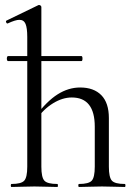

<svg xmlns="http://www.w3.org/2000/svg" viewBox="-20 -745 539 765"><path d="M12.4 -501.6Q9 -501.6 7.8 -506.6Q6.6 -511.6 7.8 -516.6Q9 -521.6 12.4 -521.6H304Q307.6 -521.6 308.3 -516.6Q309 -511.6 308.3 -506.6Q307.6 -501.6 304 -501.6ZM25.8 0Q23 0 23 -6Q23 -12 25.8 -12Q64.8 -12 76.7 -25.3Q88.6 -38.6 88.6 -81V-597.8Q88.6 -633.4 81.8 -649.7Q75 -666 57.2 -666Q41.6 -666 11.2 -651.8Q7.4 -650 4.8 -655.6Q2.2 -661.2 5.8 -663L133.4 -724.8Q134.6 -725 134.8 -725Q135 -725 136 -725Q139.4 -725 142.1 -722.5Q144.8 -720 144.8 -716.8V-81Q144.8 -38.6 156.7 -25.3Q168.6 -12 208.4 -12Q210.8 -12 210.8 -6Q210.8 0 208.4 0Q190 0 166.9 -1Q143.8 -2 117.2 -2Q91.4 -2 67.4 -1Q43.4 0 25.8 0ZM294.8 0Q292 0 292 -6Q292 -12 294.8 -12Q333.8 -12 345.7 -25.3Q357.6 -38.6 357.6 -81V-240.2Q357.6 -356.6 266 -356.6Q228.8 -356.6 190.9 -333.2Q153 -309.8 126.2 -270.2L121.8 -282.2Q166.4 -341.8 209.6 -369.1Q252.8 -396.4 299.2 -396.4Q353.6 -396.4 383.7 -365.8Q413.8 -335.2 413.8 -274.6V-81Q413.8 -38.6 425.7 -25.3Q437.6 -12 477.4 -12Q479.8 -12 479.8 -6Q479.8 0 477.4 0Q459 0 435.9 -1Q412.8 -2 386.2 -2Q360.4 -2 336.4 -1Q312.4 0 294.8 0Z"/></svg>

Font: Cormorant Light
Style: Regular
Weight: 300
Designer: Christian Thalmann (Catharsis Fonts)
Foundry: Catharsis Fonts
Version: Version 4.000